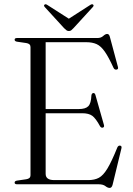

<svg xmlns="http://www.w3.org/2000/svg" viewBox="-20 -882 636 919"><path d="M50 -692Q50 -700 61.5 -700H446Q463.5 -700 474 -709.8Q484.5 -719.5 493 -719.5Q502.5 -719.5 506 -705L544.5 -561.5Q547.5 -551 538.5 -549Q528.5 -547 523.5 -557Q500 -608.5 481.5 -635Q463 -661.5 442.5 -670.8Q422 -680 393.5 -680H198.5V-360H357Q389.5 -360 402.8 -373.8Q416 -387.5 417.5 -425Q419 -435.5 426 -436.5Q434 -438 437 -426.5L477.5 -284Q480.5 -273.5 472 -271Q464 -269.5 459 -277.5Q438.5 -315.5 421.5 -327.8Q404.5 -340 373.5 -340H198.5V-50Q198.5 -20 239.5 -20H403Q432.5 -20 453.2 -31Q474 -42 494.2 -75.5Q514.5 -109 542 -177Q546.5 -186 554.5 -185Q564.5 -184 561 -171L519 2Q515 17.5 505 17.5Q495.5 17.5 484.5 8.8Q473.5 0 451 0H61.5Q50 0 50 -8Q50 -15.5 61 -17.5L105.5 -24Q126 -27 126 -43V-657Q126 -673 105.5 -676L61 -682.5Q50 -684.5 50 -692ZM332 -747.5Q326 -741 321.2 -737.2Q316.5 -733.5 309.5 -733.5Q303 -733.5 298 -737.2Q293 -741 286.5 -747.5L194.5 -848Q187.5 -856 193.5 -860Q198.5 -864 207 -858L309.5 -792.5L411.5 -858Q420.5 -864 425.5 -860Q431 -855.5 424 -848Z"/></svg>

Font: Fraunces 72pt Light
Style: Regular
Weight: 300
Version: Version 1.000;[0bf87f6ff]